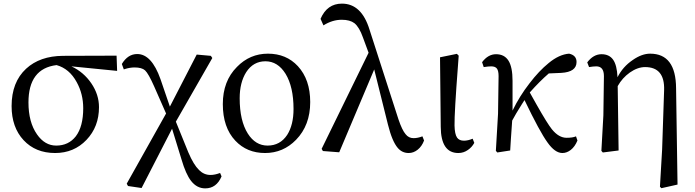

<svg xmlns="http://www.w3.org/2000/svg" viewBox="-20 -830 3834 1059"><path d="M284 14Q176 14 110 -57Q44 -128 44 -245Q44 -377 124 -451Q200 -521 327 -522L623 -523L626 -439L374 -464Q442 -432 484 -370Q526 -308 526 -239Q526 -131 457 -58.5Q388 14 284 14ZM290 -27Q358 -27 398 -78Q439 -132 439 -233Q439 -312 403 -377Q363 -451 292 -471Q137 -452 137 -265Q137 -156 184 -89Q227 -27 290 -27Z M1112 209Q1066 209 1034 168Q1005 131 981 49L929 -120L761 207L686 196L679 183L896 -204L830 -354Q799 -424 780 -442Q762 -458 722 -458Q697 -458 668 -449Q665 -448 663 -447L652 -477Q685 -532 737 -532Q816 -532 865 -394L917 -242L1065 -529L1143 -522L1151 -510L950 -159L1019 11Q1048 79 1078 108Q1105 135 1141 135Q1165 135 1194 124L1202 143Q1174 209 1112 209Z M1278 -54Q1209 -127 1209 -256Q1209 -383 1287 -461Q1358 -534 1458 -534Q1559 -534 1623 -465Q1691 -391 1691 -267Q1691 -139 1613 -59Q1542 14 1442 14Q1342 14 1278 -54ZM1456 -27Q1525 -27 1564 -86Q1599 -141 1599 -229Q1599 -351 1555 -423Q1512 -492 1444 -492Q1377 -492 1338 -432Q1302 -375 1302 -288Q1302 -164 1347 -93Q1389 -27 1456 -27Z M2234 14Q2198 14 2174 -14Q2143 -50 2120 -142L2044 -447L1851 10L1761 3L1754 -9L2013 -539L1982 -623Q1962 -680 1935 -702Q1910 -721 1865 -721Q1813 -721 1764 -690L1748 -726Q1784 -810 1866 -810Q1974 -810 2018 -667L2178 -171Q2198 -112 2217 -90Q2234 -68 2261 -68Q2284 -68 2310 -78L2319 -55Q2307 -23 2284 -4.5Q2261 14 2234 14Z M2508 14Q2412 14 2411 -130L2407 -514L2500 -533L2510 -523Q2509 -504 2506 -468Q2486 -208 2487 -138Q2488 -90 2501 -71Q2513 -54 2539 -54Q2561 -54 2587 -65L2596 -42Q2583 -18 2561 -3Q2537 14 2508 14Z M3082 14Q3041 14 3000 -44Q2957 -103 2873 -278Q2868 -269 2857 -253Q2823 -199 2805 -165Q2803 -133 2798 -65Q2795 -20 2794 0L2723 11L2715 2L2727 -203L2730 -410Q2730 -439 2721 -451.5Q2712 -464 2689 -464Q2674 -464 2648 -460L2639 -487Q2672 -531 2716 -531Q2762 -531 2784.5 -495.5Q2807 -460 2807 -384V-220Q2845 -299 2901 -371Q2953 -439 3006 -482Q3064 -530 3119 -534Q3160 -525 3160 -488Q3160 -433 3076 -428L3007 -425Q2958 -383 2902 -320Q2915 -297 2939 -254Q2999 -148 3024 -117Q3062 -70 3105 -70Q3139 -70 3157 -78L3165 -55Q3151 -21 3128 -3Q3106 14 3082 14Z M3628 208 3620 200 3632 -5 3643 -333Q3647 -460 3538 -460Q3497 -460 3454 -430Q3412 -400 3387 -355L3392 0L3305 11L3297 2L3308 -194L3311 -410Q3311 -464 3269 -464Q3253 -464 3229 -460L3219 -486Q3253 -531 3298 -531Q3340 -531 3361.5 -501Q3383 -471 3386 -404Q3415 -462 3470 -499Q3520 -534 3566 -534Q3708 -534 3709 -343L3717 188Z"/></svg>

Font: GenRyuMin TW M
Style: Regular
Weight: 500
Version: Version 1.501;PS 1;hotconv 16.6.51;makeotf.lib2.5.65220